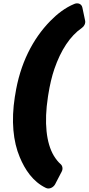

<svg xmlns="http://www.w3.org/2000/svg" viewBox="-20 -846 520 1126"><path d="M69 -289 67 -278C45 -137 57 -16 96 76C126 148 172 219 249 256C269 266 293 253 303 235L342 160C350 145 347 127 336 117C323 106 309 89 296 68C251 -7 238 -128 261 -277L263 -290C272 -347 284 -398 299 -442C337 -552 391 -635 461 -683C474 -692 483 -710 479 -726L463 -802C458 -825 435 -831 416 -823C362 -801 314 -763 275 -723C173 -619 97 -473 69 -289Z"/></svg>

Font: Asimov Print
Style: EIt
Weight: 500
Designer: Google
Version: Version 2.000980; 2014